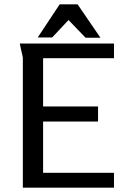

<svg xmlns="http://www.w3.org/2000/svg" viewBox="-20 -871 589 891"><path d="M509 0H86V-604Q86 -605 82.5 -620Q79 -635 75.5 -651Q72 -667 72 -669H509V-601H180V-377H435V-307H180V-69H509ZM446 -696H377L298 -778L222 -697H155L257 -851H340Z"/></svg>

Font: Rosario
Style: Regular
Weight: 400
Designer: Hector Gatti
Foundry: Omnibus-Type
Version: Version 1.004